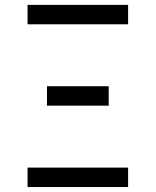

<svg xmlns="http://www.w3.org/2000/svg" viewBox="-20 -752 626 772"><path d="M90.8 -654.3V-732.4H495.1V-654.3ZM90.8 0V-78.1H495.1V0ZM168.9 -327.1V-405.3H417V-327.1Z"/></svg>

Font: Consola Mono
Style: Book
Weight: 400
Monospace: yes
Designer: Wojciech Kalinowski "wmk69" (wmk69@o2.pl)
Foundry: Wojciech Kalinowski "wmk69" (wmk69@o2.pl)
Version: Version 2.1.0